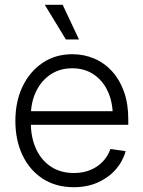

<svg xmlns="http://www.w3.org/2000/svg" viewBox="-20 -762 591 793"><path d="M285.2 11.2Q210.4 11.2 156.2 -24.2Q102.1 -59.6 72.8 -121.3Q43.5 -183.1 43.5 -262.7Q43.5 -342.8 73.2 -404.8Q103 -466.8 156 -502.4Q209 -538.1 278.3 -538.1Q327.1 -538.1 369.4 -520Q411.6 -502 443.1 -467.3Q474.6 -432.6 492.2 -383.1Q509.8 -333.5 509.8 -270V-246.6H81.1V-302.7H474.1L445.8 -283.2Q445.8 -340.8 425 -385.3Q404.3 -429.7 366.7 -454.8Q329.1 -480 278.3 -480Q227.1 -480 188.7 -454.3Q150.4 -428.7 128.9 -384Q107.4 -339.4 107.4 -282.7V-254.9Q107.4 -193.4 129.2 -146.5Q150.9 -99.6 190.7 -73.5Q230.5 -47.4 285.2 -47.4Q323.7 -47.4 354.2 -60.3Q384.8 -73.2 405.5 -95.7Q426.3 -118.2 436 -146.5L499 -137.7Q487.3 -95.2 457.5 -61.5Q427.7 -27.8 383.8 -8.3Q339.8 11.2 285.2 11.2ZM252 -599.1 165 -742.2H238.8L306.2 -599.1Z"/></svg>

Font: Inter 24pt Light
Style: Regular
Weight: 300
Designer: Rasmus Andersson
Foundry: rsms
Version: Version 4.001;git-66647c0bb